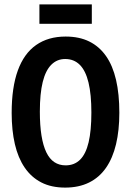

<svg xmlns="http://www.w3.org/2000/svg" viewBox="-20 -839 596 872"><path d="M276 13Q213 13 167.5 -10.5Q122 -34 92 -78Q62 -122 47.5 -184.5Q33 -247 33 -326Q33 -442 61 -519Q89 -596 144 -634.5Q199 -673 278 -673Q340 -673 385.5 -650.5Q431 -628 461.5 -584.5Q492 -541 507 -476.5Q522 -412 522 -327Q522 -247 507 -184Q492 -121 461.5 -77Q431 -33 384.5 -10Q338 13 276 13ZM278 -88Q318 -88 344 -114Q370 -140 382.5 -193Q395 -246 395 -328Q395 -410 382 -464Q369 -518 342.5 -544.5Q316 -571 276 -571Q239 -571 213 -545Q187 -519 174 -466.5Q161 -414 161 -332Q161 -269 168.5 -223Q176 -177 190.5 -147Q205 -117 227 -102.5Q249 -88 278 -88ZM159 -731V-819H397V-731Z"/></svg>

Font: Bricolage Grotesque 72pt SemiCondensed SemiBold
Style: Regular
Weight: 600
Width: 4
Designer: Mathieu Triay
Foundry: Atelier Triay
Version: Version 1.001;gftools[0.9.33.dev8+g029e19f]